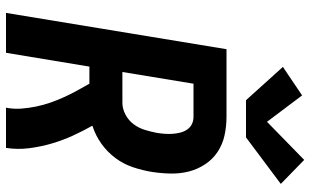

<svg xmlns="http://www.w3.org/2000/svg" viewBox="-217 -817 1034 640"><g transform="rotate(90 300.0 -497.0)"><path d="M23 0 144 -735H369Q401 -735 431 -728.5Q461 -722 486 -705.5Q511 -689 527.5 -664Q544 -639 551.5 -610Q559 -581 558.5 -549.5Q558 -518 553 -486Q548 -455 537.5 -423.5Q527 -392 507 -365Q487 -338 459 -318Q431 -298 399 -288Q417 -256 432.5 -222Q448 -188 458.5 -152Q469 -116 474 -77.5Q479 -39 473 0H339Q344 -26 342 -51.5Q340 -77 335 -101Q330 -125 322 -148Q314 -171 304 -193Q294 -215 282.5 -236Q271 -257 259 -278H202L156 0ZM323 -388Q343 -388 362.5 -398.5Q382 -409 394.5 -426Q407 -443 413 -463Q419 -483 423 -503Q425 -516 426 -529.5Q427 -543 426 -556Q425 -569 422 -581Q419 -593 412 -603.5Q405 -614 394 -619.5Q383 -625 369 -625H259L220 -388ZM314 -800 203 -923 298 -987 386 -870 513 -994 593 -916 438 -800Z"/></g></svg>

Font: Iosevka Curly XBdExObl
Style: Regular
Weight: 800
Width: 7
Italic angle: -9°
Monospace: yes
Designer: Belleve Invis
Foundry: Belleve Invis
Version: Version 11.1.0; ttfautohint (v1.8.3)